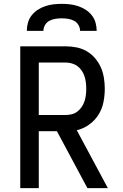

<svg xmlns="http://www.w3.org/2000/svg" viewBox="-20 -975 640 995"><path d="M433 0 275 -295H181V0H85V-735H319Q348 -735 376 -729.5Q404 -724 428.5 -710Q453 -696 472 -674Q491 -652 502.5 -626Q514 -600 518.5 -571.5Q523 -543 523 -515Q523 -480 516 -445Q509 -410 490 -380Q471 -350 441.5 -329Q412 -308 378 -300L539 0ZM181 -379H319Q336 -379 352 -383Q368 -387 381 -397Q394 -407 403.5 -421Q413 -435 418 -450.5Q423 -466 425 -482.5Q427 -499 427 -515Q427 -531 425 -547.5Q423 -564 418 -579.5Q413 -595 403.5 -609Q394 -623 381 -632.5Q368 -642 352 -646.5Q336 -651 319 -651H181ZM119 -815Q119 -837 125 -858Q131 -879 144.5 -896Q158 -913 176 -924.5Q194 -936 214.5 -943Q235 -950 256.5 -952.5Q278 -955 300 -955Q322 -955 343.5 -952.5Q365 -950 385.5 -943Q406 -936 424 -924.5Q442 -913 455.5 -896Q469 -879 475 -858Q481 -837 481 -815H395Q395 -831 386.5 -845.5Q378 -860 363.5 -867.5Q349 -875 332.5 -877.5Q316 -880 300 -880Q284 -880 267.5 -877.5Q251 -875 236.5 -867.5Q222 -860 213.5 -845.5Q205 -831 205 -815Z"/></svg>

Font: Iosevka Medium Extended
Style: Regular
Weight: 500
Width: 7
Monospace: yes
Designer: Belleve Invis
Foundry: Belleve Invis
Version: Version 32.5.0; ttfautohint (v1.8.4)